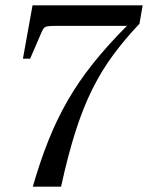

<svg xmlns="http://www.w3.org/2000/svg" viewBox="-20 -700 555 720"><path d="M503 -611Q448 -553 404.5 -494Q361 -435 326.5 -366Q292 -297 263.5 -208Q235 -119 209 0H103Q130 -94 161.5 -173Q193 -252 233.5 -322.5Q274 -393 328.5 -461.5Q383 -530 456 -603H193Q170 -603 159.5 -601.5Q149 -600 144.5 -594.5Q140 -589 135 -577L93 -480H66L102 -680H515Z"/></svg>

Font: Inria Serif
Style: Italic
Weight: 400
Italic angle: -10°
Designer: Black Foundry Team
Foundry: Black Foundry
Version: Version 1.000; ttfautohint (v1.8.3)